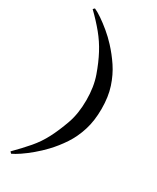

<svg xmlns="http://www.w3.org/2000/svg" viewBox="-232 -742 869 1060"><g transform="rotate(30 203.0 -212.0)"><path d="M29.3 241.2Q77.1 193.4 114.5 149.7Q151.9 106 177.7 55.7Q204.1 4.9 227.5 -60.8Q251 -126.5 251 -212.9Q251 -297.4 227.8 -363Q204.6 -428.7 177.7 -479Q150.9 -529.8 114 -574.7Q77.1 -619.6 29.3 -666L38.6 -675.3Q58.1 -667 86.9 -647.5Q115.7 -627.9 147.7 -601.3Q179.7 -574.7 207.5 -544.4Q245.1 -503.9 276.9 -456.3Q308.6 -408.7 328.1 -349.4Q347.7 -290 347.7 -212.9Q347.7 -136.2 328.6 -76.2Q309.6 -16.1 277.8 31.7Q246.1 79.6 207.5 120.1Q179.2 149.9 147.2 176.8Q115.2 203.6 86.7 222.9Q58.1 242.2 38.6 251Z"/></g></svg>

Font: Rohingya Solluk
Style: Regular
Weight: 400
Designer: SIL International
Foundry: SIL International
Version: Version 1.001